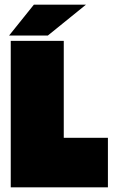

<svg xmlns="http://www.w3.org/2000/svg" viewBox="-20 -802 494 822"><path d="M442 -212V0H26V-627H253V-212ZM125 -782H348L185 -650H19Z"/></svg>

Font: Blinker Black
Style: Regular
Weight: 900
Designer: Juergen Huber
Foundry: supertype
Version: Version 1.017;hotconv 1.0.117;makeotfexe 2.5.65602